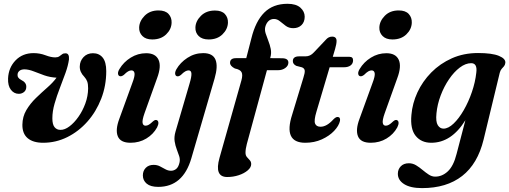

<svg xmlns="http://www.w3.org/2000/svg" viewBox="-20 -742 2684 1012"><path d="M540 -367Q540 -290 513.5 -221.8Q487 -153.5 440.8 -101.2Q394.5 -49 334.5 -19.2Q274.5 10.5 207.5 10.5Q154.5 10.5 126 -13.5Q97.5 -37.5 98 -84.5Q98.5 -127.5 119 -162Q139.5 -196.5 169.5 -225.5Q199.5 -254.5 229.2 -280.5Q259 -306.5 278 -332.5Q243 -334.5 213.2 -345Q183.5 -355.5 157.8 -365.8Q132 -376 109.5 -376.5Q91.5 -376.5 82 -368.2Q72.5 -360 72.5 -347.5Q71 -331.5 92 -320.5Q119.5 -307 118.5 -284Q118.5 -267 106.8 -257.2Q95 -247.5 79 -247.5Q54 -247.5 37.5 -268.8Q21 -290 22.5 -328.5Q25 -385.5 62 -423.8Q99 -462 157 -462Q190 -462 219.5 -450.8Q249 -439.5 271 -439.5Q284.5 -439.5 292.5 -445Q300.5 -450.5 307.5 -456Q314.5 -461.5 326 -461Q346 -460.5 343.5 -428.5Q339 -396 325.2 -357.5Q311.5 -319 295.5 -278Q279.5 -237 267.8 -196.2Q256 -155.5 256 -118Q256 -86 267.5 -71.8Q279 -57.5 298.5 -57.5Q321 -57 346 -75.8Q371 -94.5 393.2 -126Q415.5 -157.5 429.8 -196.5Q444 -235.5 444.5 -276Q444.5 -299 439.8 -312.2Q435 -325.5 424.5 -337Q399.5 -362.5 400.5 -392Q401 -420.5 420.2 -441Q439.5 -461.5 470 -461.5Q502.5 -461.5 521.2 -438.5Q540 -415.5 540 -367Z M782.5 -534Q748.5 -534 730.5 -552.2Q712.5 -570.5 713.5 -597Q714.5 -630.5 742.2 -658.8Q770 -687 815.5 -687Q851.5 -687 868.5 -668.2Q885.5 -649.5 884.5 -622.5Q883.5 -587.5 855.8 -560.8Q828 -534 782.5 -534ZM741.5 -144.5Q729 -109 731.5 -94.2Q734 -79.5 747.5 -79.5Q755.5 -79.5 764.2 -84.5Q773 -89.5 786 -102Q798.5 -113 807 -108.5Q814 -105.5 814.8 -95.5Q815.5 -85.5 808 -70.5Q788 -34 751.2 -11.8Q714.5 10.5 668 10.5Q615 10.5 601 -23.5Q587 -57.5 609 -116L677.5 -304.5Q691.5 -341 689 -356Q686.5 -371 672.5 -371Q664.5 -371 655.2 -365.8Q646 -360.5 632.5 -347Q619 -337 610 -341Q603 -344 602 -353.8Q601 -363.5 609.5 -378Q631.5 -415 669 -438.2Q706.5 -461.5 750.5 -461.5Q799.5 -461.5 815.5 -427.2Q831.5 -393 808 -330Z M1080 -534Q1045.5 -534 1027.2 -552Q1009 -570 1010 -597Q1011 -630.5 1039 -658.5Q1067 -686.5 1113 -686.5Q1148.5 -686.5 1165.5 -668Q1182.5 -649.5 1181.5 -622Q1180 -587.5 1152.5 -560.8Q1125 -534 1080 -534ZM1111 -328 988.5 92.5Q944.5 243 814 243Q773.5 243 753.2 226Q733 209 733 182.5Q733 158.5 748.2 142.8Q763.5 127 789.5 127Q808.5 127 823.2 134.8Q838 142.5 852 150.2Q866 158 881.5 158Q896.5 158 908.5 148.5Q920.5 139 926 115.5Q930 98.5 924.5 81.2Q919 64 911.5 44.8Q904 25.5 900.5 2.8Q897 -20 905 -48L979 -301Q990 -337.5 989 -354.2Q988 -371 974 -371Q966 -371 956.5 -365.8Q947 -360.5 933.5 -347Q921 -337 911.5 -340.5Q904.5 -343 903.2 -352.8Q902 -362.5 909.5 -376.5Q930 -412.5 968 -437.2Q1006 -462 1051 -462Q1101.5 -462 1115.8 -427.5Q1130 -393 1111 -328Z M1192.5 -411Q1192.5 -435.5 1224.5 -435.5H1278L1305 -540Q1327 -630 1373.2 -676Q1419.5 -722 1495.5 -722Q1540.5 -722 1563.2 -701.8Q1586 -681.5 1586 -654Q1586 -626.5 1569.5 -610Q1553 -593.5 1525.5 -593.5Q1503 -593.5 1486.5 -605.5Q1470 -617.5 1455.5 -629.8Q1441 -642 1424 -642Q1406.5 -642 1394.8 -630.5Q1383 -619 1378 -599.5Q1374.5 -584 1380.2 -565.8Q1386 -547.5 1394.2 -527Q1402.5 -506.5 1407 -484.2Q1411.5 -462 1405 -439L1404 -435.5L1466 -435Q1500 -435 1500 -412Q1500 -395.5 1484 -383.8Q1468 -372 1445.5 -372H1387L1281 17Q1274 43.5 1274 63Q1274 77 1281.5 85.8Q1289 94.5 1296.5 102.5Q1304 110.5 1304 123Q1304 140.5 1285.5 156.2Q1267 172 1238.2 181.5Q1209.5 191 1177.5 191Q1108.5 191 1137 90L1252.5 -318.5Q1260.5 -347.5 1253.2 -361.5Q1246 -375.5 1218 -381Q1192.5 -394 1192.5 -411Z M1572 -387 1541.5 -395Q1523.5 -404 1523.5 -420Q1523.5 -445 1557 -445H1591Q1615.5 -445 1634.5 -466L1696.5 -531.5Q1711 -549 1730.5 -549Q1754 -549 1754 -526Q1754 -510.5 1746 -483L1734 -442.5H1822Q1841 -442.5 1841 -424Q1841 -407 1828 -397.2Q1815 -387.5 1793.5 -387.5H1717.5L1648 -153.5Q1634 -107 1640.8 -90.5Q1647.5 -74 1669.5 -74Q1702.5 -74 1737.5 -113Q1750.5 -126 1759.5 -125.5Q1775 -125 1772 -105Q1766.5 -79 1741.2 -52.2Q1716 -25.5 1676.5 -7.5Q1637 10.5 1589 10.5Q1472 10.5 1520 -138L1579 -332Q1587.5 -358 1586.2 -369.8Q1585 -381.5 1572 -387Z M2048.5 -534Q2014.5 -534 1996.5 -552.2Q1978.5 -570.5 1979.5 -597Q1980.5 -630.5 2008.2 -658.8Q2036 -687 2081.5 -687Q2117.5 -687 2134.5 -668.2Q2151.5 -649.5 2150.5 -622.5Q2149.5 -587.5 2121.8 -560.8Q2094 -534 2048.5 -534ZM2007.5 -144.5Q1995 -109 1997.5 -94.2Q2000 -79.5 2013.5 -79.5Q2021.5 -79.5 2030.2 -84.5Q2039 -89.5 2052 -102Q2064.5 -113 2073 -108.5Q2080 -105.5 2080.8 -95.5Q2081.5 -85.5 2074 -70.5Q2054 -34 2017.2 -11.8Q1980.5 10.5 1934 10.5Q1881 10.5 1867 -23.5Q1853 -57.5 1875 -116L1943.5 -304.5Q1957.5 -341 1955 -356Q1952.5 -371 1938.5 -371Q1930.5 -371 1921.2 -365.8Q1912 -360.5 1898.5 -347Q1885 -337 1876 -341Q1869 -344 1868 -353.8Q1867 -363.5 1875.5 -378Q1897.5 -415 1935 -438.2Q1972.5 -461.5 2016.5 -461.5Q2065.5 -461.5 2081.5 -427.2Q2097.5 -393 2074 -330Z M2529 -6.5Q2498 121.5 2416 185.5Q2334 249.5 2204.5 249.5Q2143.5 249.5 2110.2 228.5Q2077 207.5 2077 174Q2077 150.5 2092.5 134.5Q2108 118.5 2135 118.5Q2155.5 118.5 2173.2 129.2Q2191 140 2207.2 153.8Q2223.5 167.5 2239.8 178.2Q2256 189 2274 189Q2310.5 189 2340.5 161Q2370.5 133 2386.5 69.5L2433 -108.5Q2359.5 10.5 2253 10.5Q2200.5 10.5 2171 -25.8Q2141.5 -62 2148.5 -136.5Q2153.5 -197 2180.2 -255Q2207 -313 2253.2 -360Q2299.5 -407 2361.8 -434.8Q2424 -462.5 2499.5 -462.5Q2573.5 -462.5 2609.8 -447.5Q2646 -432.5 2643.5 -410.5Q2642 -399 2636.2 -392.5Q2630.5 -386 2624 -378.8Q2617.5 -371.5 2614 -358ZM2280.5 -144.5Q2276 -100.5 2287.5 -82.2Q2299 -64 2317.5 -64Q2343 -64 2371 -90.8Q2399 -117.5 2424.2 -161.2Q2449.5 -205 2467.2 -256.8Q2485 -308.5 2490.5 -359Q2497 -409 2463.5 -409Q2434 -409 2403.5 -386Q2373 -363 2346.8 -324.5Q2320.5 -286 2302.8 -239Q2285 -192 2280.5 -144.5Z"/></svg>

Font: Fraunces 72pt Soft SemiBold
Style: Italic
Weight: 600
Italic angle: -16°
Version: Version 1.000;[b76b70a41]